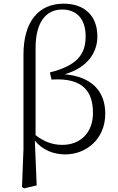

<svg xmlns="http://www.w3.org/2000/svg" viewBox="-20 -822 646 1047"><path d="M100 198 112 205 180 189 170 -55C212 -4 271 20 336 20C447 20 554 -61 554 -202C554 -324 481 -404 332 -417C457 -452 511 -536 511 -623C511 -737 440 -802 327 -802C191 -802 108 -705 108 -524V-9ZM174 -85V-560C174 -699 229 -770 319 -770C396 -770 447 -721 447 -624C447 -523 398 -464 252 -427L261 -388C436 -400 487 -319 487 -206C487 -99 419 -32 320 -32C265 -32 219 -50 174 -85Z"/></svg>

Font: Noto Serif KR Light
Style: Regular
Weight: 300
Designer: Ryoko NISHIZUKA 西塚涼子 (kana & ideographs); Frank Grießhammer (Latin, Greek & Cyrillic); Wenlong ZHANG 张文龙 (bopomofo); San
Foundry: Adobe
Version: Version 2.001;hotconv 1.1.0;makeotfexe 2.6.0